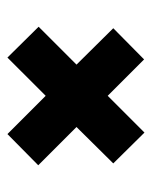

<svg xmlns="http://www.w3.org/2000/svg" viewBox="34 -532 409 517"><g transform="rotate(90 238.5 -273.5)"><path d="M425 -172 341 -89 238 -192 135 -89 52 -173 154 -275 56 -374 140 -457 238 -359 337 -458 420 -374 322 -275Z"/></g></svg>

Font: Raleway-v4020
Style: Bold
Weight: 700
Designer: Matt McInerney, Pablo Impallari, Rodrigo Fuenzalida
Foundry: Matt McInerney, Pablo Impallari, Rodrigo Fuenzalida
Version: Version 4.020;PS 004.020;hotconv 1.0.88;makeotf.lib2.5.64775